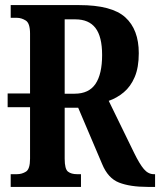

<svg xmlns="http://www.w3.org/2000/svg" viewBox="-20 -734 629 754"><path d="M22 0V-50H47Q66 -50 82 -60Q98 -70 98 -111V-313H10V-367H98V-602Q98 -643 81 -653.5Q64 -664 47 -664H22V-714H291Q419 -714 472 -666Q525 -618 525 -525Q525 -469 509 -431.5Q493 -394 466 -371.5Q439 -349 407 -338L507 -133Q528 -90 545 -70Q562 -50 584 -50H589V0H560Q491 0 447.5 -17Q404 -34 381 -90L287 -311H234V-111Q234 -70 247 -60Q260 -50 282 -50H298V0ZM273 -366Q329 -366 355 -404.5Q381 -443 381 -518Q381 -590 355 -624Q329 -658 276 -658H234V-366Z"/></svg>

Font: Noto Serif ExtraCondensed
Style: Bold
Weight: 700
Width: 2
Designer: Monotype Design Team
Foundry: Monotype Imaging Inc.
Version: Version 2.014; ttfautohint (v1.8.4.7-5d5b)